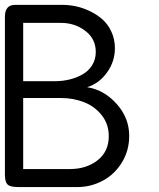

<svg xmlns="http://www.w3.org/2000/svg" viewBox="-20 -760 646 780"><path d="M0 -48.8V-691.9Q0 -740.2 41 -740.2H233.9Q260.3 -740.2 288.3 -734.4Q316.4 -728.5 345 -714.8Q373.5 -701.2 396 -681.4Q418.5 -661.6 432.6 -631.1Q446.8 -600.6 446.8 -564Q446.8 -510.3 414.8 -465.6Q382.8 -420.9 334 -405.8Q402.8 -395 453.9 -337.9Q504.9 -280.8 504.9 -208Q504.9 -148.4 475.3 -100.1Q445.8 -51.8 397.5 -25.9Q349.1 0 293 0H58.1Q24.9 0 14.2 -7.8Q0 -17.1 0 -48.8ZM74.2 -361.8V-73.2H263.2Q331.1 -73.2 376.5 -108.9Q421.9 -144.5 421.9 -207Q421.9 -255.4 393.6 -291.5Q365.2 -327.6 321.8 -344.7Q278.3 -361.8 228 -361.8ZM74.2 -430.2H204.1Q233.9 -430.2 262.2 -437Q290.5 -443.8 314.9 -457.5Q339.4 -471.2 354.2 -494.9Q369.1 -518.6 369.1 -548.8Q369.1 -602.1 326.7 -634.5Q284.2 -667 228 -667H74.2Z"/></svg>

Font: BPreplay
Style: Regular
Weight: 400
Designer: Magenta/George Triantafyllakos
Foundry: Magenta/George Triantafyllakos
Version: Version 1.00